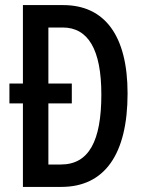

<svg xmlns="http://www.w3.org/2000/svg" viewBox="-20 -734 569 754"><path d="M228 -714H70V-406H17V-328H70V0H221C390 0 481 -127 481 -367C481 -593 392 -714 228 -714ZM226 -626C326 -626 378 -540 378 -363C378 -180 329 -88 219 -88H170V-328H262V-406H170V-626Z"/></svg>

Font: Noto Sans Devanagari ExtraCondensed Medium
Style: Regular
Weight: 500
Width: 2
Designer: Jelle Bosma - Monotype Design Team
Foundry: Monotype Imaging Inc.
Version: Version 2.004